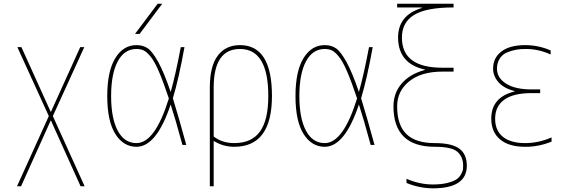

<svg xmlns="http://www.w3.org/2000/svg" viewBox="-20 -770 3040 1020"><path d="M249 -128.9 91.8 219.7H70.3L239.3 -153.3L72.3 -519.5H93.8L249 -176.8H251L406.2 -519.5H427.7L260.7 -153.3L429.7 219.7H408.2L251 -128.9Z M721.7 -589.8H697.3L817.4 -750H841.8ZM969.7 0H949.2Q911.1 -140.6 886.7 -214.8Q811.5 9.8 705.1 9.8Q635.7 9.8 592.8 -58.1Q549.8 -126 549.8 -259.8Q549.8 -391.6 592.3 -460.9Q634.8 -530.3 705.1 -530.3Q740.2 -530.3 765.1 -513.2Q790 -496.1 820.8 -440.4Q851.6 -384.8 886.7 -281.2Q912.1 -370.1 940.4 -519.5H960Q929.7 -351.6 898.4 -248Q930.7 -142.6 969.7 0ZM877 -247.1Q847.7 -335 824.2 -389.6Q800.8 -444.3 779.8 -469.7Q758.8 -495.1 742.7 -502.4Q726.6 -509.8 705.1 -509.8Q640.6 -509.8 605.5 -443.8Q570.3 -377.9 570.3 -259.8Q570.3 -141.6 605.5 -75.7Q640.6 -9.8 705.1 -9.8Q803.7 -9.8 877 -247.1Z M1254.9 -509.8Q1115.2 -509.8 1115.2 -304.7V-44.9Q1160.2 -9.8 1224.6 -9.8Q1316.4 -9.8 1360.8 -70.8Q1405.3 -131.8 1405.3 -259.8Q1405.3 -509.8 1254.9 -509.8ZM1224.6 9.8Q1165 9.8 1115.2 -21.5V219.7H1094.7V-304.7Q1094.7 -418 1136.7 -474.1Q1178.7 -530.3 1254.9 -530.3Q1424.8 -530.3 1424.8 -260.3Q1424.8 9.8 1224.6 9.8Z M1969.7 0H1949.2Q1911.1 -140.6 1886.7 -214.8Q1811.5 9.8 1705.1 9.8Q1635.7 9.8 1592.8 -58.1Q1549.8 -126 1549.8 -259.8Q1549.8 -391.6 1592.3 -460.9Q1634.8 -530.3 1705.1 -530.3Q1740.2 -530.3 1765.1 -513.2Q1790 -496.1 1820.8 -440.4Q1851.6 -384.8 1886.7 -281.2Q1912.1 -370.1 1940.4 -519.5H1960Q1929.7 -351.6 1898.4 -248Q1930.7 -142.6 1969.7 0ZM1877 -247.1Q1847.7 -335 1824.2 -389.6Q1800.8 -444.3 1779.8 -469.7Q1758.8 -495.1 1742.7 -502.4Q1726.6 -509.8 1705.1 -509.8Q1640.6 -509.8 1605.5 -443.8Q1570.3 -377.9 1570.3 -259.8Q1570.3 -141.6 1605.5 -75.7Q1640.6 -9.8 1705.1 -9.8Q1803.7 -9.8 1877 -247.1Z M2237.3 -400.4Q2095.7 -431.6 2094.7 -570.3Q2094.7 -689.5 2220.7 -727.5V-730.5H2089.8V-750H2389.6V-730.5Q2245.1 -730.5 2180.2 -690.9Q2115.2 -651.4 2115.2 -570.3Q2115.2 -410.2 2330.1 -410.2H2389.6V-389.6H2330.1Q2217.8 -389.6 2153.8 -337.9Q2089.8 -286.1 2089.8 -205.1Q2089.8 -105.5 2139.2 -57.6Q2188.5 -9.8 2290 -9.8Q2379.9 -9.8 2419.9 19.5Q2460 48.8 2460 110.4Q2460 230.5 2280.3 230.5Q2210 230.5 2139.6 202.1V179.7Q2208 210 2280.3 210Q2325.2 210 2357.4 201.7Q2389.6 193.4 2405.3 182.6Q2420.9 171.9 2429.7 155.3Q2438.5 138.7 2439.5 130.4Q2440.4 122.1 2440.4 110.4Q2440.4 63.5 2410.2 36.6Q2379.9 9.8 2290 9.8Q2070.3 9.8 2070.3 -205.1Q2070.3 -276.4 2114.7 -327.1Q2159.2 -377.9 2237.3 -398.4Z M2713.9 -286.1Q2656.2 -300.8 2627.9 -333.5Q2599.6 -366.2 2599.6 -405.3Q2599.6 -462.9 2644 -496.6Q2688.5 -530.3 2769.5 -530.3Q2840.8 -530.3 2905.3 -502V-480.5Q2839.8 -510.7 2769.5 -509.8Q2744.1 -509.8 2722.2 -505.9Q2700.2 -502 2675.3 -492.2Q2650.4 -482.4 2635.3 -459.5Q2620.1 -436.5 2620.1 -405.3Q2620.1 -356.4 2668.5 -325.7Q2716.8 -294.9 2804.7 -294.9H2849.6V-275.4H2804.7Q2707 -275.4 2658.7 -240.2Q2610.4 -205.1 2610.4 -139.6Q2610.4 -76.2 2651.9 -43Q2693.4 -9.8 2769.5 -9.8Q2841.8 -9.8 2910.2 -40V-17.6Q2839.8 10.7 2769.5 9.8Q2682.6 9.8 2636.2 -29.8Q2589.8 -69.3 2589.8 -139.6Q2589.8 -253.9 2713.9 -284.2Z"/></svg>

Font: Mgen+ 1mn thin
Style: Regular
Weight: 100
Designer: [Source Han Sans]
Ryoko NISHIZUKA  (kana & ideographs); Paul D. Hunt (Latin, Greek & Cyrillic); Wenlong ZHANG  (bopomofo
Version: Version 1.059.20150602